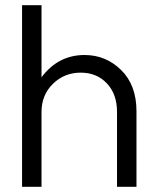

<svg xmlns="http://www.w3.org/2000/svg" viewBox="-20 -720 606 740"><path d="M65 -700H140V-422Q204 -508 306 -508Q388 -508 447 -450Q506 -392 506 -291V0H431V-289Q431 -357 392 -398.5Q353 -440 291 -440Q228 -440 184 -397Q140 -354 140 -288V0H65Z"/></svg>

Font: Questrial
Style: Regular
Weight: 400
Designer: Joe Prince
Foundry: Joe Prince
Version: Version 1.002